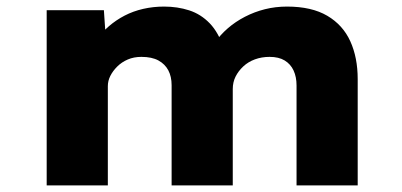

<svg xmlns="http://www.w3.org/2000/svg" viewBox="-20 -564 1223 584"><path d="M122 0V-533H296L303 -429L272 -441Q289 -465 311 -484Q333 -503 359 -516.5Q385 -530 415.5 -537Q446 -544 479 -544Q520 -544 555.5 -532.5Q591 -521 618 -493Q645 -465 661 -416L624 -420L633 -434Q650 -458 673 -478Q696 -498 725 -513Q754 -528 786 -536Q818 -544 853 -544Q928 -544 975.5 -516Q1023 -488 1045.5 -438.5Q1068 -389 1068 -323V0H882V-304Q882 -330 873 -349.5Q864 -369 846 -380Q828 -391 800 -391Q776 -391 755.5 -383.5Q735 -376 720 -362Q705 -348 696.5 -331Q688 -314 688 -293V0H502V-305Q502 -331 492 -350Q482 -369 462 -380Q442 -391 410 -391Q387 -391 368.5 -383Q350 -375 336.5 -361.5Q323 -348 315.5 -333Q308 -318 308 -302V0Z"/></svg>

Font: Lexend Exa ExtraBold
Style: Regular
Weight: 800
Designer: Bonnie Shaver-Troup, Thomas Jockin
Foundry: Lexend
Version: Version 1.007